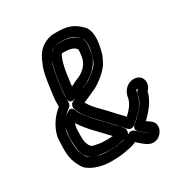

<svg xmlns="http://www.w3.org/2000/svg" viewBox="-165 -802 866 923"><g transform="rotate(-30 268.5 -340.5)"><path d="M240 -633C197 -613 184 -554 173 -480L168 -443C166 -426 164 -408 163 -387C163 -381 164 -356 193 -365C217 -373 240 -382 256 -391L286 -404C287 -404 287 -406 288 -406C329 -429 370 -467 378 -524L381 -549C383 -565 382 -578 378 -590C374 -602 366 -606 354 -615C334 -630 307 -636 274 -636H252C248 -636 243 -635 240 -633ZM253 -586H266C305 -586 317 -578 331 -565C331 -562 332 -556 331 -548L328 -525C323 -489 299 -465 270 -449L240 -436C232 -432 227 -428 216 -424C217 -429 217 -437 218 -443L223 -480C231 -539 244 -575 253 -586ZM303 -78C303 -78 333 -66 339 -106C340 -112 339 -118 335 -123L325 -136C321 -142 317 -145 312 -150C300 -161 287 -178 274 -191C255 -209 246 -219 227 -239C218 -248 180 -296 176 -308C171 -321 167 -335 150 -334C150 -334 129 -323 128 -322C126 -320 122 -317 116 -311C76 -273 80 -193 87 -146C93 -108 118 -80 160 -74C189 -70 190 -68 226 -68C259 -68 278 -73 303 -78ZM266 -120C260 -119 248 -118 234 -118C216 -118 203 -119 201 -119C193 -121 161 -125 155 -129C139 -140 132 -169 133 -194C134 -219 131 -237 140 -264C177 -207 222 -168 266 -120ZM486 -256C477 -251 472 -242 471 -235C467 -206 450 -176 415 -143C406 -134 398 -124 390 -119C387 -117 361 -100 384 -79C393 -71 400 -65 407 -60L425 -47C414 -53 397 -66 375 -86C368 -93 354 -100 341 -93C326 -86 323 -80 305 -77C270 -71 261 -67 208 -67C188 -67 170 -70 153 -75C122 -85 107 -96 104 -102C95 -119 88 -127 84 -153C79 -187 81 -191 82 -231C83 -274 118 -319 141 -334C151 -341 164 -351 163 -366C162 -391 163 -417 167 -443L172 -480C178 -523 185 -552 189 -564C203 -601 218 -620 225 -625C238 -634 249 -637 260 -637H274C309 -637 335 -633 355 -616C370 -604 378 -594 378 -593C385 -577 387 -546 374 -504C362 -465 357 -456 325 -430C308 -416 294 -407 286 -403L255 -390C234 -380 206 -371 185 -360C173 -354 167 -340 170 -329C187 -268 261 -210 300 -164C308 -155 317 -146 325 -137L337 -123C340 -119 344 -115 348 -112C365 -97 387 -116 397 -126C401 -130 409 -139 420 -149C443 -170 467 -206 472 -243C474 -259 477 -256 486 -256ZM112 -371C75 -342 33 -287 32 -224C31 -183 29 -174 34 -139C38 -112 49 -93 59 -74C78 -40 139 -17 200 -17C233 -17 256 -19 273 -22C302 -28 322 -29 344 -41C376 -12 402 13 434 4C447 1 458 -7 467 -18C488 -45 480 -75 460 -88C453 -93 447 -97 440 -102C478 -139 509 -177 519 -222C530 -232 537 -247 537 -262C537 -295 511 -311 479 -306C447 -300 426 -273 422 -243C417 -210 389 -183 371 -166C365 -173 359 -180 352 -187C330 -208 317 -226 288 -255C260 -283 244 -300 229 -327C244 -333 257 -338 271 -345L302 -359C333 -374 381 -412 399 -443C407 -458 417 -476 422 -497C435 -546 438 -587 425 -618C419 -632 408 -642 391 -656C363 -679 329 -687 281 -687H267C245 -687 222 -679 201 -665C174 -647 157 -616 142 -575C134 -555 128 -524 122 -480L117 -443C113 -418 112 -396 112 -371Z"/></g></svg>

Font: AppleStorm
Style: CBoIta
Weight: 400
Foundry: Cannot Into Space Fonts
Version: Version 1.01